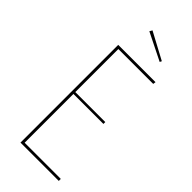

<svg xmlns="http://www.w3.org/2000/svg" viewBox="-270 -899 946 946"><g transform="rotate(45 203.5 -425.5)"><path d="M360 -667H117V-367H326V-354H117V-14H369V0H102V-681H362ZM311 -776 306 -766 163 -837 171 -851Z"/></g></svg>

Font: Fira Sans Compressed Hair
Style: Regular
Weight: 100
Width: 1
Designer: bBox Type GmbH & Carrois Corporate GbR & Edenspiekermann AG
Foundry: bBox Type GmbH & Carrois Corporate GbR & Edenspiekermann AG
Version: Version 4.301